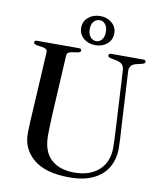

<svg xmlns="http://www.w3.org/2000/svg" viewBox="-97 -973 896 1065"><g transform="rotate(10 351.0 -440.5)"><path d="M574 -296 556 -622.5Q554.5 -641 545.5 -652Q536.5 -663 515 -668.5L477.5 -676Q462.5 -679.5 462.5 -689Q462.5 -700 477.5 -700H657Q672 -700 672 -689Q672 -679.5 656.5 -676L623.5 -668Q583.5 -658.5 586 -621L604 -298Q606 -272 607.2 -246.8Q608.5 -221.5 609 -195Q610 -135 584.2 -87.5Q558.5 -40 504.2 -12.5Q450 15 366.5 15Q231 15 163.5 -42Q96 -99 97.5 -189.5Q97.5 -210.5 99.5 -247.5Q101.5 -284.5 103.5 -316.5L122 -647.5Q123 -666 96 -670.5L59.5 -676Q44.5 -679.5 44.5 -689Q44.5 -700 59.5 -700H294.5Q309.5 -700 309.5 -689Q309.5 -679.5 294.5 -676.5L257 -670.5Q233 -666.5 232 -647L214 -319Q212 -281.5 211.2 -251Q210.5 -220.5 210 -197Q209 -106 256.2 -61Q303.5 -16 388.5 -16Q477 -16 528.2 -63.5Q579.5 -111 578 -193.5Q577.5 -226 576.2 -250.8Q575 -275.5 574 -296ZM381 -732Q342 -732 314.8 -754.8Q287.5 -777.5 287.5 -814.5Q287.5 -851 314.8 -873.5Q342 -896 381 -896Q420.5 -896 447.2 -873Q474 -850 474 -814.5Q474 -778 447.2 -755Q420.5 -732 381 -732ZM381.5 -873Q362 -873 348.8 -857.5Q335.5 -842 335.5 -814.5Q335.5 -787 348.8 -771Q362 -755 381.5 -755Q401 -755 413.8 -771Q426.5 -787 426.5 -814.5Q426.5 -841.5 413.8 -857.2Q401 -873 381.5 -873Z"/></g></svg>

Font: Fraunces 72pt
Style: Regular
Weight: 400
Version: Version 1.000;[0bf87f6ff]